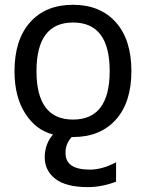

<svg xmlns="http://www.w3.org/2000/svg" viewBox="-20 -555 597 794"><path d="M130.9 -260.7Q130.9 -60.5 282.2 -60.5Q433.6 -60.5 433.6 -261.2Q433.6 -461.9 282.2 -461.9Q130.9 -461.9 130.9 -260.7ZM343.8 218.8Q252.9 218.8 209 184.6Q165 150.4 165 95.7Q165 41 199.2 1Q128.9 -16.6 84.5 -85.4Q40 -154.3 40 -260.7Q40 -390.6 104.5 -462.9Q168.9 -535.2 281.7 -535.2Q394.5 -535.2 459 -462.9Q523.4 -390.6 523.4 -261.2Q523.4 -131.8 459 -60.1Q394.5 11.7 282.2 11.7H276.4Q250 41 251 78.1Q251 146.5 351.6 146.5Q402.3 146.5 460 116.2V196.3Q400.4 218.8 343.8 218.8Z"/></svg>

Font: Gen Shin Gothic Regular
Style: Regular
Weight: 400
Designer: [Source Han Sans]
Ryoko NISHIZUKA  (kana & ideographs); Paul D. Hunt (Latin, Greek & Cyrillic); Wenlong ZHANG  (bopomofo
Version: Version 1.002.20150607